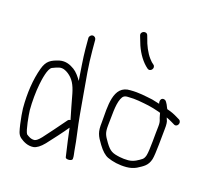

<svg xmlns="http://www.w3.org/2000/svg" viewBox="-110 -908 1177 1059"><g transform="rotate(15 478.0 -378.5)"><path d="M320 -199C314 -199 309 -197 305 -193L292 -178C268.2 -150.6 221.9 -96.9 194 -67C178 -50.3 165.7 -41.7 157 -41C136.3 -39.5 120.3 -51.9 109 -61C97.4 -80.4 89.8 -166.7 89 -194C89 -242.4 94.7 -300.5 103 -343C108.7 -371.5 123.3 -440.9 147 -450C160.3 -455.3 172.7 -459.3 184 -462C205.7 -466.7 223.7 -456.2 237 -446C268.3 -421.9 282.5 -390.3 292 -343C301.2 -292.2 310 -248.8 320 -199ZM298 -661V-600C298 -548.3 304.9 -468.1 308 -419C295.3 -440.7 280.1 -463.2 261 -477C239.8 -492.3 211.9 -507.2 176 -500C130 -489 105.3 -478.4 87 -429C62.3 -361.5 50 -282.5 50 -193C50.7 -169.7 53.3 -140.3 58 -105C63.5 -70.7 64.7 -48.6 83 -32C101.4 -16.4 127.7 0.5 161 -2C179 -4 199.3 -16.7 222 -40C252.1 -72.2 301.9 -126.8 326 -157L335 -85C341.8 -40.5 343.7 -22.8 348 7C350.6 18.9 388 18.7 388 4C389.8 -10.6 386.1 -24.7 385 -39.5C379.4 -115.4 369.4 -161.8 362 -245L352 -359C344.8 -441.4 337 -516 337 -600V-661C337 -671.6 328.6 -681 318 -681C307.4 -681 298 -671.6 298 -661Z M787 -365V-364C787.7 -360.7 788.3 -357 789 -353C792.2 -327.4 801.2 -325 797 -289C792 -252.9 785.8 -150.8 776 -120C772 -108 766.7 -99.7 760 -95C741.9 -83.4 716.4 -67 684 -67C667.3 -67 651.2 -68.7 635.5 -72C591.8 -81.3 577.1 -88.9 552 -130C528.9 -168.9 523.4 -179.8 528 -226C534.6 -276.8 535.7 -342.3 555 -381C564.1 -399.2 573.3 -405.6 596 -404C615.5 -404 638.4 -402 655 -399C703.9 -390.1 726.1 -386.8 777 -369ZM769 -412C751 -418 736.7 -422.3 726 -425C683.5 -433.5 646.4 -443 597 -443C496.5 -447.6 498.2 -321.6 490 -231C483.2 -174.5 490.9 -155.8 519 -110C537.7 -79.3 556.3 -59.7 575 -51C604.5 -37.5 642.6 -28 684 -28C705.3 -28 724.7 -32 742 -40C776.1 -57.8 800.2 -68.4 813 -108C822.6 -139.3 830.6 -246.3 835 -284C838.3 -311.3 837.3 -330 832 -340C830.7 -342.7 829.7 -346 829 -350C839.8 -344.6 850.2 -340 861 -333L876 -324C897 -309 917.2 -342.6 897 -357L882 -366C862 -378.5 845.2 -386.6 820 -395C815.9 -403.2 813.9 -410.1 810 -419L803 -432C800.3 -437.3 796.5 -440.8 791.5 -442.5C771.2 -449.3 763.8 -427.6 769 -412ZM682 -613C672.1 -621.5 670 -623 658 -639C637.8 -666 620.8 -706.7 612 -745L608 -759C601.7 -784.3 564 -772.9 570 -749L574 -735C576.7 -725.7 580.7 -712.3 586 -695C601.4 -650.6 626.3 -609.3 657 -583C676.5 -566.7 700.4 -597.6 682 -613Z"/></g></svg>

Font: Just Breathe
Style: Regular
Weight: 400
Foundry: Cannot Into Space Fonts
Version: Version 0.72